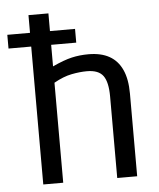

<svg xmlns="http://www.w3.org/2000/svg" viewBox="-69 -706 619 749"><g transform="rotate(-5 241.0 -331.5)"><path d="M70.3 0V-540H-18.6V-593.8H70.3V-663.1H148.4V-593.8H246.6V-540H148.4V-455.6Q193.8 -476.6 224.6 -483.6Q255.4 -490.7 290 -490.7Q338.9 -490.7 371.6 -472.4Q404.3 -454.1 421.1 -417.2Q438 -380.4 438 -323.7V0H359.9V-319.3Q359.9 -375.5 341.8 -400.4Q323.7 -425.3 278.3 -425.3Q250.5 -425.3 218 -418.9Q185.5 -412.6 148.4 -391.6V0Z"/></g></svg>

Font: Anaheim Medium
Style: Regular
Weight: 500
Version: Version 2.001